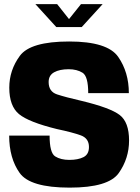

<svg xmlns="http://www.w3.org/2000/svg" viewBox="-20 -876 658 900"><path d="M244 -749H363L461 -856.5H359.5L303.5 -786.5L248 -856.5H146ZM306.5 3.5Q488.5 3.5 536.8 -65Q585 -133.5 585 -217.5Q585 -303.5 540.8 -337.2Q496.5 -371 361 -403.5Q287 -420.5 247.5 -433.5Q208 -446.5 208 -491.5Q208 -523 233.8 -537.2Q259.5 -551.5 302 -551.5Q340.5 -551.5 367 -535Q393.5 -518.5 393.5 -439.5H584Q584 -537.5 534 -609.5Q484 -681.5 304 -681.5Q122.5 -681.5 73 -614.2Q23.5 -547 23.5 -465Q23.5 -379 69 -341.2Q114.5 -303.5 247 -271Q320.5 -255.5 358.8 -241.5Q397 -227.5 397 -187Q397 -152.5 371.5 -139.5Q346 -126.5 305 -126.5Q264.5 -126.5 238.5 -143Q212.5 -159.5 212.5 -240.5H23Q23 -134.5 72 -65.5Q121 3.5 306.5 3.5Z"/></svg>

Font: Anybody SemiCondensed ExtraBold
Style: Regular
Weight: 800
Width: 4
Version: Version 1.113;gftools[0.9.25]